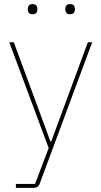

<svg xmlns="http://www.w3.org/2000/svg" viewBox="-20 -711 492 931"><path d="M406 -506H427L172 181Q165 200 141 200H57V181H150L216 7L25 -506H47L225 -24H228ZM138 -642Q125 -642 120 -648.5Q115 -655 115 -663V-670Q115 -678 120 -684.5Q125 -691 138 -691Q151 -691 156 -684.5Q161 -678 161 -670V-663Q161 -655 156 -648.5Q151 -642 138 -642ZM320 -642Q307 -642 302 -648.5Q297 -655 297 -663V-670Q297 -678 302 -684.5Q307 -691 320 -691Q333 -691 338 -684.5Q343 -678 343 -670V-663Q343 -655 338 -648.5Q333 -642 320 -642Z"/></svg>

Font: IBM Plex Sans Thai Thin
Style: Regular
Weight: 100
Designer: Mike Abbink, Paul van der Laan, Pieter van Rosmalen, Ben Mitchell, Mark Frömberg
Foundry: Bold Monday
Version: Version 1.1